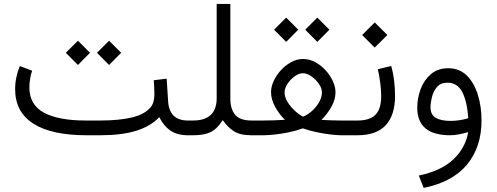

<svg xmlns="http://www.w3.org/2000/svg" viewBox="-20 -672 2468 954"><path d="M461.9 -409.7 522 -469.7 582 -409.7 522 -349.1ZM307.1 -409.7 367.2 -469.7 427.2 -409.7 367.2 -349.1ZM481 0H410.2Q235.4 0 145.3 -57.9Q55.2 -115.7 55.2 -229Q55.2 -259.3 61.3 -288.1Q67.4 -316.9 78.6 -343.8L139.6 -320.8Q126 -280.3 126 -236.3Q126.5 -150.9 198.5 -112.1Q270.5 -73.2 405.3 -73.2H478.5Q572.8 -73.2 636.2 -88.6Q699.7 -104 728.5 -139.2Q747.1 -161.6 747.1 -203.6Q747.1 -221.2 746.1 -239Q745.1 -256.8 744.1 -273.4L808.1 -281.2L815.4 -168Q821.8 -73.2 913.6 -73.2H926.8V0H913.6Q860.8 0 827.1 -22.9Q793.5 -45.9 771.5 -89.8Q728 -44.4 656.7 -22.2Q585.4 0 481 0Z M1086.9 -75.2Q1071.3 -51.3 1053.7 -34.4Q1036.1 -17.6 1009 -8.8Q981.9 0 938 0H907.2V-73.2H939Q1055.7 -73.2 1056.6 -182.6V-652.3H1124.5V-182.6Q1124.5 -129.9 1148.7 -101.6Q1172.9 -73.2 1229 -73.2H1244.1V0H1229.5Q1173.3 0 1142.1 -20Q1110.8 -40 1086.9 -75.2Z M1496.6 -524.4 1556.6 -584.5 1616.7 -524.4 1556.6 -463.9ZM1341.8 -524.4 1401.9 -584.5 1461.9 -524.4 1401.9 -463.9ZM1577.1 -76.2Q1603 -74.7 1629.4 -74Q1655.8 -73.2 1672.9 -73.2H1718.8V0H1673.8Q1656.7 0 1625.5 -3.4Q1594.2 -6.8 1557.1 -14.4Q1520 -22 1484.9 -34.2Q1449.2 -21.5 1411.4 -13.9Q1373.5 -6.3 1341.3 -3.2Q1309.1 0 1290 0H1224.6V-73.2H1290Q1310.5 -73.2 1337.9 -74Q1365.2 -74.7 1395.5 -76.7Q1368.2 -103.5 1347.4 -140.6Q1326.7 -177.7 1326.7 -214.4Q1326.7 -240.7 1339.8 -269.5Q1353 -298.3 1375.7 -323Q1398.4 -347.7 1426.8 -363.3Q1455.1 -378.9 1485.4 -378.9Q1516.6 -378.9 1545.7 -363.5Q1574.7 -348.1 1597.4 -323.2Q1620.1 -298.3 1633.5 -269.5Q1647 -240.7 1647 -213.4Q1647 -176.3 1625.7 -139.6Q1604.5 -103 1577.1 -76.2ZM1485.4 -308.1Q1465.3 -308.1 1444.3 -293Q1423.3 -277.8 1408.7 -255.9Q1394 -233.9 1394 -212.4Q1394 -189.5 1408.7 -165.5Q1423.3 -141.6 1444.8 -121.8Q1466.3 -102.1 1485.8 -92.3Q1509.8 -102.1 1531 -121.3Q1552.2 -140.6 1565.9 -164.8Q1579.6 -189 1579.6 -213.4Q1579.6 -233.4 1564.5 -255.4Q1549.3 -277.3 1527.3 -292.7Q1505.4 -308.1 1485.4 -308.1Z M1942.9 -195.8Q1942.9 -100.1 1896.7 -50Q1850.6 0 1757.3 0H1699.2V-73.2H1757.3Q1816.9 -73.2 1845.5 -101.8Q1874 -130.4 1874 -194.3Q1874 -222.2 1869.6 -258.3Q1865.2 -294.4 1857.4 -328.1L1923.8 -344.2Q1934.1 -307.6 1938.5 -268.6Q1942.9 -229.5 1942.9 -195.8ZM1779.3 -498 1841.8 -560.5 1904.8 -498 1841.8 -435.5Z M2306.2 -15.6Q2288.1 -9.8 2262.5 -4.9Q2236.8 0 2216.8 0Q2053.2 0 2053.2 -137.2Q2053.2 -184.6 2070.1 -229.5Q2086.9 -274.4 2121.1 -303.7Q2155.3 -333 2207 -333Q2263.2 -333 2299.8 -296.4Q2336.4 -259.8 2354.5 -200.7Q2372.6 -141.6 2372.6 -73.7Q2372.6 58.6 2300.8 145.5Q2229 232.4 2085 261.7L2061 200.2Q2170.9 177.7 2231.9 120.6Q2293 63.5 2306.2 -15.6ZM2306.6 -84.5Q2301.3 -167 2277.1 -214.1Q2252.9 -261.2 2203.1 -261.2Q2169.4 -261.2 2151.1 -239.5Q2132.8 -217.8 2126 -189Q2119.1 -160.2 2119.1 -139.6Q2119.1 -101.6 2145.3 -86.4Q2171.4 -71.3 2219.2 -71.3Q2262.7 -71.3 2306.6 -84.5Z"/></svg>

Font: Vazir Light FD
Style: Light-FD
Weight: 300
Designer: Saber Rastikerdar
Foundry: Saber Rastikerdar
Version: Version 30.1.0